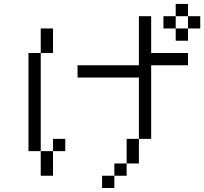

<svg xmlns="http://www.w3.org/2000/svg" viewBox="-20 -895 1040 978"><path d="M312.5 -125V-187.5H250V-125H187.5Q187.5 -125 187.5 0H250Q250 0 250 -125ZM937.5 -562.5V-625H750V-812.5H687.5Q687.5 -812.5 687.5 -562.5H375V-500H687.5V-187.5H625Q625 -187.5 625 -62.5H562.5V0H500V62.5H562.5V0H625V-62.5H687.5Q687.5 -62.5 687.5 -187.5H750Q750 -187.5 750 -562.5ZM1000 -750V-812.5H937.5V-750H875V-687.5H937.5V-750ZM187.5 -125Q187.5 -125 187.5 -625H125Q125 -625 125 -125ZM187.5 -625H250Q250 -625 250 -750H187.5Q187.5 -750 187.5 -625ZM875 -750V-812.5H812.5V-750ZM875 -812.5H937.5V-875H875Z"/></svg>

Font: UnifontExMono
Style: Regular
Weight: 500
Version: Version 15.0.06